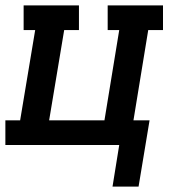

<svg xmlns="http://www.w3.org/2000/svg" viewBox="-27 -540 647 715"><path d="M392 155 417 0H-7V-92H48L104 -428H61V-520H267V-428H212L156 -92H362L417 -428H374V-520H580V-428H525L470 -92H530L489 155Z"/></svg>

Font: Iosevka Etoile SmBdObl
Style: Regular
Weight: 600
Italic angle: -9°
Designer: Belleve Invis
Foundry: Belleve Invis
Version: Version 15.5.2; ttfautohint (v1.8.4)